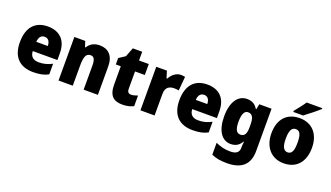

<svg xmlns="http://www.w3.org/2000/svg" viewBox="-84 -1409 3952 2291"><g transform="rotate(20 1892.5 -263.0)"><path d="M290 -563C135 -563 38 -467 38 -273C38 -81 142 10 307 10C391 10 447 -3 499 -31V-166C441 -136 392 -123 330 -123C257 -123 221 -161 219 -225H532V-310C532 -476 440 -563 290 -563ZM296 -434C341 -434 366 -400 367 -343H221C225 -408 255 -434 296 -434Z M949 -563C878 -563 828 -534 797 -482H789L766 -553H628V0H809V-246C809 -362 825 -415 887 -415C932 -415 947 -377 947 -304V0H1128V-360C1128 -497 1057 -563 949 -563Z M1497 -137C1466 -137 1449 -155 1449 -191V-414H1573V-553H1449V-664H1330L1285 -548L1205 -495V-414H1268V-182C1268 -39 1330 10 1439 10C1501 10 1541 -2 1581 -21V-156C1551 -145 1525 -137 1497 -137Z M1978 -563C1918 -563 1865 -516 1839 -465H1830L1803 -553H1668V0H1848V-274C1848 -364 1903 -385 1957 -385C1986 -385 2003 -383 2016 -379L2032 -557C2017 -560 1996 -563 1978 -563Z M2315 -563C2160 -563 2063 -467 2063 -273C2063 -81 2167 10 2332 10C2416 10 2472 -3 2524 -31V-166C2466 -136 2417 -123 2355 -123C2282 -123 2246 -161 2244 -225H2557V-310C2557 -476 2465 -563 2315 -563ZM2321 -434C2366 -434 2391 -400 2392 -343H2246C2250 -408 2280 -434 2321 -434Z M2819 -563C2706 -563 2631 -459 2631 -275C2631 -93 2704 10 2815 10C2884 10 2924 -22 2952 -70H2958C2954 -46 2952 -18 2952 1V10C2952 68 2914 95 2843 95C2770 95 2719 82 2655 53V204C2712 230 2772 240 2852 240C3044 240 3132 150 3132 -17V-553H2976L2963 -485H2957C2927 -535 2887 -563 2819 -563ZM2884 -418C2943 -418 2961 -372 2961 -281V-256C2961 -174 2941 -135 2886 -135C2838 -135 2814 -177 2814 -272C2814 -369 2838 -418 2884 -418Z M3699 -756V-766H3500C3471 -721 3423 -663 3389 -620V-606H3513C3566 -645 3659 -719 3699 -756ZM3745 -278C3745 -461 3639 -563 3490 -563C3321 -563 3230 -452 3230 -278C3230 -107 3328 10 3487 10C3658 10 3745 -109 3745 -278ZM3413 -277C3413 -375 3436 -424 3488 -424C3543 -424 3562 -375 3562 -278C3562 -180 3543 -129 3489 -129C3435 -129 3413 -181 3413 -277Z"/></g></svg>

Font: Noto Sans Devanagari UI SemiCondensed Black
Style: Regular
Weight: 900
Width: 4
Designer: Jelle Bosma - Monotype Design Team
Foundry: Monotype Imaging Inc.
Version: Version 2.004